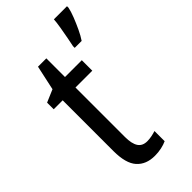

<svg xmlns="http://www.w3.org/2000/svg" viewBox="-243 -815 880 880"><g transform="rotate(-45 197.0 -375.0)"><path d="M217 -62Q231 -62 246 -65Q261 -68 273 -72V-6Q258 1 237.5 5.5Q217 10 194 10Q138 10 106.5 -25Q75 -60 75 -140V-469H17V-512L78 -538L104 -658H158V-537H267V-469H158V-148Q158 -105 172 -83.5Q186 -62 217 -62ZM394 -750Q390 -730 379 -702Q368 -674 355 -646.5Q342 -619 329 -600H284V-611Q287 -625 292.5 -653.5Q298 -682 303 -712Q308 -742 309 -760H394Z"/></g></svg>

Font: Noto Sans Myanmar Condensed
Style: Regular
Weight: 400
Width: 3
Designer: Monotype Design Team
Foundry: Monotype Imaging Inc.
Version: Version 2.107; ttfautohint (v1.8.4.7-5d5b)